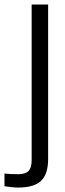

<svg xmlns="http://www.w3.org/2000/svg" viewBox="-85 -620 286 845"><path d="M-4.3 205.4Q-17.7 205.4 -35.1 203.6Q-52.5 201.8 -65.3 199.6V143.5Q-53.4 145.2 -37 145.9Q-20.6 146.7 -5.4 146.7Q26.4 146.7 40.4 132.7Q54.3 118.7 54.3 84.8V-600H126.8V79.9Q126.8 146.7 95.5 176.1Q64.3 205.4 -4.3 205.4Z"/></svg>

Font: Big Shoulders Display SC Thin
Style: Regular
Weight: 100
Designer: Patric King
Foundry: XO Type Co
Version: Version 2.002